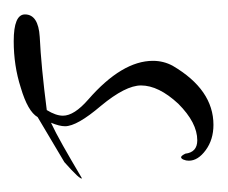

<svg xmlns="http://www.w3.org/2000/svg" viewBox="-66 -252 324 273"><g transform="rotate(90 95.5 -115.0)"><path d="M17 27Q-21 27 -21 11Q-21 -8 11 -10Q53 -12 115 -20Q123 -33 123 -43Q123 -59 100 -79Q45 -127 45 -171Q45 -186 52 -199Q86 -257 136 -257Q157 -257 172 -246Q187 -235 187 -222Q187 -218 185.5 -214.5Q184 -211 182 -211Q180 -211 177 -217Q175 -234 158 -234Q133 -234 106 -207Q80 -179 80 -154Q80 -132 109 -97Q138 -63 138 -46Q138 -38 133 -26Q146 -32 165.5 -43Q185 -54 212 -70Q215 -68 189 -45L125 -7Q117 7 83 17Q52 27 17 27Z"/></g></svg>

Font: Lovers Quarrel
Style: Regular
Weight: 400
Designer: Robert E. Leuschke
Foundry: Robert E. Leuschke
Version: Version 1.010; ttfautohint (v1.8.3)